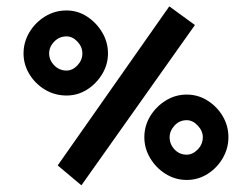

<svg xmlns="http://www.w3.org/2000/svg" viewBox="-20 -505 779 593"><path d="M231.4 67.4 158.2 5.9 502.9 -485.4 582 -427.7ZM185.5 -210Q149.4 -210 119.1 -228Q88.9 -246.1 70.8 -275.9Q52.7 -305.7 52.7 -339.8Q52.7 -375 70.8 -405.3Q88.9 -435.5 119.1 -454.1Q149.4 -472.7 185.5 -472.7Q219.7 -472.7 248.5 -454.1Q277.3 -435.5 295.4 -405.3Q313.5 -375 313.5 -339.8Q313.5 -305.7 295.4 -275.9Q277.3 -246.1 248.5 -228Q219.7 -210 185.5 -210ZM185.5 -287.1Q204.1 -287.1 219.2 -303.2Q234.4 -319.3 234.4 -339.8Q234.4 -360.4 219.2 -376.5Q204.1 -392.6 185.5 -392.6Q163.1 -392.6 147.5 -376.5Q131.8 -360.4 131.8 -339.8Q131.8 -319.3 147.5 -303.2Q163.1 -287.1 185.5 -287.1ZM556.6 50.8Q521.5 50.8 491.7 32.2Q461.9 13.7 443.8 -16.6Q425.8 -46.9 425.8 -81.1Q425.8 -116.2 443.8 -146Q461.9 -175.8 491.7 -194.3Q521.5 -212.9 556.6 -212.9Q591.8 -212.9 621.1 -194.3Q650.4 -175.8 668 -146Q685.5 -116.2 685.5 -81.1Q685.5 -46.9 668 -16.6Q650.4 13.7 621.1 32.2Q591.8 50.8 556.6 50.8ZM556.6 -27.3Q575.2 -27.3 590.8 -43.5Q606.4 -59.6 606.4 -81.1Q606.4 -100.6 590.8 -117.2Q575.2 -133.8 556.6 -133.8Q534.2 -133.8 519 -117.2Q503.9 -100.6 503.9 -81.1Q503.9 -59.6 519 -43.5Q534.2 -27.3 556.6 -27.3Z"/></svg>

Font: Padauk
Style: Bold
Weight: 700
Designer: Debbi Hosken, Becca Hirsbrunner Spalinger
Foundry: SIL International
Version: Version 5.003